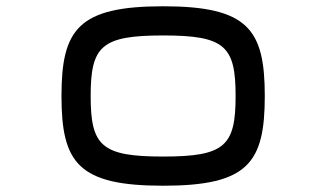

<svg xmlns="http://www.w3.org/2000/svg" viewBox="-20 -669 1040 612"><path d="M500 -77C771 -77 824 -150 824 -363C824 -575 771 -649 500 -649C229 -649 176 -575 176 -363C176 -150 229 -77 500 -77ZM269 -363C269 -522 303 -556 500 -556C697 -556 731 -522 731 -363C731 -204 697 -170 500 -170C303 -170 269 -204 269 -363Z"/></svg>

Font: 寒蝉半圆体
Style: Regular
Weight: 400
Designer: Yoshimichi Ohira & Warren
Foundry: ChillType
Version: Version 1.800;Glyphs 3.1.1 (3135)